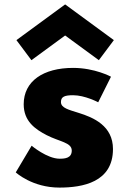

<svg xmlns="http://www.w3.org/2000/svg" viewBox="-20 -836 588 871"><path d="M311.5 -528C176.5 -528 87.5 -468 87.5 -363C87.5 -286 139.5 -250 191.5 -223C249.5 -193 305.5 -190 305.5 -153C305.5 -119 275.5 -116 250.5 -116C193.5 -116 123.5 -175 123.5 -175L51.5 -54C51.5 -54 125.5 15 249.5 15C354.5 15 492.5 -9 492.5 -160C492.5 -265 404.5 -303 336.5 -324C292.5 -338 256.5 -346 256.5 -373C256.5 -397 272.5 -404 311.5 -404C365.5 -404 425.5 -372 425.5 -372L483.5 -488C483.5 -488 410.5 -528 311.5 -528ZM54.5 -654 122.5 -563 275.5 -675 428.5 -563 496.5 -654 275.5 -816Z"/></svg>

Font: Sztylet
Style: Bd
Weight: 700
Foundry: Cannot Into Space Fonts, PlusOne Fonts
Version: Version 0.12